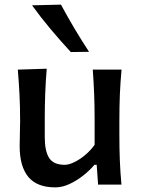

<svg xmlns="http://www.w3.org/2000/svg" viewBox="-20 -798 608 830"><path d="M219 12Q140 12 102.5 -33.2Q65 -78.5 65 -166Q65 -198.5 66 -222.8Q67 -247 67 -272Q67 -338.5 64.2 -390.8Q61.5 -443 57 -497L182 -501Q177.5 -446.5 175.5 -394Q173.5 -341.5 173.5 -284V-205Q173.5 -145.5 192.2 -115.5Q211 -85.5 260 -85.5Q277.5 -85.5 301.2 -97Q325 -108.5 348.5 -128.2Q372 -148 389 -172V-284Q389 -341.5 387 -392.2Q385 -443 381 -497H505.5Q500.5 -443 498.2 -390.8Q496 -338.5 496 -272V-218Q496 -156 498 -105.2Q500 -54.5 505 0H404L398 -85.5H388Q368.5 -62 340.5 -39.8Q312.5 -17.5 281 -2.8Q249.5 12 219 12ZM286 -573Q240.5 -622.5 198.2 -672.8Q156 -723 118.5 -775L243.5 -778Q271 -727 301.2 -676Q331.5 -625 365 -574Z"/></svg>

Font: Commissioner Flair Medium
Style: Regular
Weight: 500
Designer: Kostas Bartsokas
Foundry: Kostas Bartsokas
Version: Version 1.000; ttfautohint (v1.8.3)